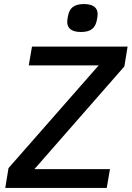

<svg xmlns="http://www.w3.org/2000/svg" viewBox="-20 -928 650 948"><path d="M380 -770C431 -770 451 -792 458 -828C461 -840 462 -851 462 -859C462 -886 445 -908 394 -908C343 -908 323 -886 316 -850C313 -838 312 -827 312 -819C312 -792 329 -770 380 -770ZM523 -93H150L594 -600L610 -698H138L122 -605H467L22 -98L6 0H507Z"/></svg>

Font: IBM Mono Medium
Style: Italic
Weight: 500
Italic angle: -9°
Monospace: yes
Designer: Mike Abbink, Paul van der Laan, Pieter van Rosmalen
Foundry: Bold Monday
Version: Version 2.3